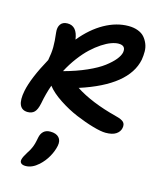

<svg xmlns="http://www.w3.org/2000/svg" viewBox="-151 -857 1024 1270"><g transform="rotate(15 361.0 -221.5)"><path d="M69.8 -34.2Q30.3 -34.2 15.6 -66.9Q1 -99.6 14.2 -165Q33.2 -257.3 112.8 -401.9Q122.6 -452.1 123 -491.9Q123.5 -531.7 116.2 -590.8Q111.8 -626.5 127 -647.7Q142.1 -668.9 174.8 -668.9Q240.2 -668.9 252 -579.1Q322.8 -665.5 404.8 -711.2Q486.8 -756.8 568.8 -756.8Q605 -756.8 633.3 -746.1Q661.6 -735.4 678 -716.8Q694.3 -698.2 704.3 -673.8Q714.4 -649.4 714.6 -621.3Q714.8 -593.3 710 -564Q672.4 -378.4 355 -275.9Q464.4 -204.6 641.1 -159.2Q681.6 -149.4 695.6 -135Q709.5 -120.6 704.1 -94.2Q698.7 -67.9 673.8 -51.5Q648.9 -35.2 603 -35.2Q572.3 -35.2 515.6 -51.3Q459 -67.4 395.5 -94Q332 -120.6 270.8 -160.9Q209.5 -201.2 176.8 -243.2Q154.8 -181.6 142.1 -112.8Q132.8 -68.4 115.7 -51.3Q98.6 -34.2 69.8 -34.2ZM535.2 -627Q513.2 -627 484.9 -616.7Q456.5 -606.4 423.1 -584.5Q389.6 -562.5 356.2 -531.5Q322.8 -500.5 288.3 -454.8Q253.9 -409.2 226.1 -356Q312.5 -379.4 381.1 -409.9Q449.7 -440.4 489.5 -470.7Q529.3 -501 551.3 -528.1Q573.2 -555.2 578.1 -578.1Q586.9 -627 535.2 -627ZM148.9 314Q127.4 314 117.7 304.7Q107.9 295.4 111.8 278.8Q115.7 260.7 138.2 225.1Q145 214.8 150.6 205.3Q156.2 195.8 160.2 186.3Q164.1 176.8 166.7 170.4Q169.4 164.1 171.9 154.3Q174.3 144.5 175.3 140.4Q176.3 136.2 178.5 125.5Q180.7 114.7 181.2 111.8Q186.5 83.5 203.6 67.6Q220.7 51.8 250 51.8Q289.6 51.8 308.8 72.5Q328.1 93.3 320.8 129.9Q313 168 291.5 206.3Q270 244.6 236.8 274.9Q193.4 314 148.9 314Z"/></g></svg>

Font: Shantell Sans Irregular Bouncy
Style: Italic
Weight: 600
Italic angle: -11.31°
Designer: Stephen Nixon, Anya Danilova, Shantell Martin
Foundry: Arrow Type
Version: Version 1.006;[9816181b4]